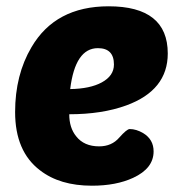

<svg xmlns="http://www.w3.org/2000/svg" viewBox="-20 -580 572 610"><path d="M107 -39Q28 -99 28 -224Q28 -342 80 -430Q156 -560 325 -560Q513 -560 513 -410Q513 -293 381 -245Q304 -217 200 -217Q200 -174 222 -147Q247 -115 295 -115Q335 -115 359 -143Q383 -170 392 -170Q413 -170 435 -157Q468 -137 468 -99Q468 -45 403 -15Q349 10 272 10Q170 10 107 -39ZM203 -297Q266 -298 303 -318Q342 -339 342 -375Q342 -427 291 -427Q219 -427 203 -297Z"/></svg>

Font: PoetsenOne
Style: Regular
Weight: 400
Designer: Rodrigo Fuenzalida, Pablo Impallari
Foundry: Pablo Impallari, Rodrigo Fuenzalida
Version: Version 1.000